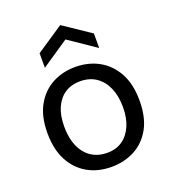

<svg xmlns="http://www.w3.org/2000/svg" viewBox="-139 -862 877 980"><g transform="rotate(-20 299.5 -372.0)"><path d="M300 13Q226 13 169.5 -19.5Q113 -52 81.5 -113Q50 -174 50 -261Q50 -351 83.5 -410.5Q117 -470 173 -500Q229 -530 298 -530Q370 -530 426.5 -498.5Q483 -467 516 -406.5Q549 -346 549 -257Q549 -167 516.5 -107.5Q484 -48 427.5 -17.5Q371 13 300 13ZM304 -62Q352 -62 386 -85.5Q420 -109 439 -152Q458 -195 458 -254Q458 -315 438.5 -359.5Q419 -404 383 -428.5Q347 -453 296 -453Q249 -453 214.5 -430.5Q180 -408 161 -366Q142 -324 142 -263Q142 -169 185.5 -115.5Q229 -62 304 -62ZM152 -579V-658L300 -757L447 -658V-579L300 -679Z"/></g></svg>

Font: Bricolage Grotesque 18pt
Style: Regular
Weight: 400
Version: Version 1.001;gftools[0.9.33.dev8+g029e19f]